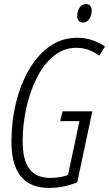

<svg xmlns="http://www.w3.org/2000/svg" viewBox="-20 -910 534 940"><path d="M220 10Q36 10 36 -216Q36 -316 58.5 -407.5Q81 -499 123 -570.5Q165 -642 224 -683.5Q283 -725 357 -725Q400 -725 434.5 -712.5Q469 -700 494 -682L466 -637Q441 -656 413.5 -666Q386 -676 353 -676Q292 -676 243 -636Q194 -596 160.5 -529.5Q127 -463 109 -382Q91 -301 91 -220Q91 -124 125 -81.5Q159 -39 226 -39Q272 -39 313 -53L369 -317H275L286 -365H432L358 -17Q325 -4 291 3Q257 10 220 10ZM387 -800Q358 -800 358 -832Q358 -853 369 -871.5Q380 -890 401 -890Q429 -890 429 -857Q429 -836 418 -818Q407 -800 387 -800Z"/></svg>

Font: Noto Sans ExtraCondensed Light
Style: Italic
Weight: 300
Width: 2
Italic angle: -12°
Designer: Monotype Design Team
Foundry: Monotype Imaging Inc.
Version: Version 2.013; ttfautohint (v1.8.4.7-5d5b)